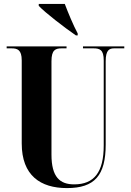

<svg xmlns="http://www.w3.org/2000/svg" viewBox="-20 -951 668 981"><path d="M368 -770H377V-780C354 -823 328 -886 311 -931H178V-921C211 -886 311 -809 368 -770ZM322 10C464 10 520 -55 520 -213V-638C520 -697 540 -704 564 -704H615V-714H404V-704H457C490 -704 510 -697 510 -642V-208C510 -71 461 -9 359 -9C286 -9 243 -46 243 -161V-638C243 -697 264 -704 296 -704H320V-714H14V-704H38C69 -704 91 -697 91 -642V-218C91 -54 187 10 322 10Z"/></svg>

Font: Noto Serif Display ExtraCondensed ExtraBold
Style: Regular
Weight: 800
Width: 2
Designer: Monotype Design Team
Foundry: Monotype Imaging Inc.
Version: Version 2.009